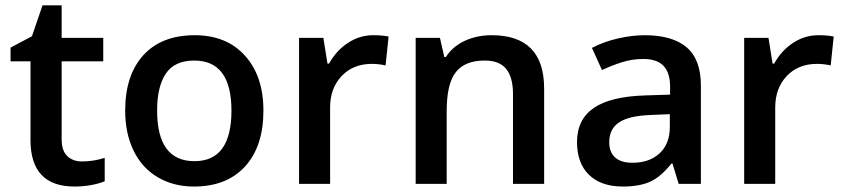

<svg xmlns="http://www.w3.org/2000/svg" viewBox="-20 -680 3121 710"><path d="M283.2 -83Q325.2 -83 367.2 -96.2V-9.8Q348.1 -1.5 318.1 4.2Q288.1 9.8 255.9 9.8Q92.8 9.8 92.8 -162.1V-453.1H19V-503.9L98.1 -545.9L137.2 -660.2H208V-540H361.8V-453.1H208V-164.1Q208 -122.6 228.8 -102.8Q249.5 -83 283.2 -83Z M954.1 -271Q954.1 -138.7 886.2 -64.5Q818.4 9.8 697.3 9.8Q621.6 9.8 563.5 -24.4Q505.4 -58.6 474.1 -122.6Q442.9 -186.5 442.9 -271Q442.9 -402.3 510.3 -476.1Q577.6 -549.8 700.2 -549.8Q817.4 -549.8 885.7 -474.4Q954.1 -398.9 954.1 -271ZM561 -271Q561 -84 699.2 -84Q835.9 -84 835.9 -271Q835.9 -456.1 698.2 -456.1Q626 -456.1 593.5 -408.2Q561 -360.4 561 -271Z M1359.9 -549.8Q1394.5 -549.8 1417 -544.9L1405.8 -438Q1381.3 -443.8 1355 -443.8Q1286.1 -443.8 1243.4 -398.9Q1200.7 -354 1200.7 -282.2V0H1085.9V-540H1175.8L1190.9 -444.8H1196.8Q1223.6 -493.2 1266.8 -521.5Q1310.1 -549.8 1359.9 -549.8Z M1992.2 0H1877V-332Q1877 -394.5 1851.8 -425.3Q1826.7 -456.1 1772 -456.1Q1699.2 -456.1 1665.5 -413.1Q1631.8 -370.1 1631.8 -269V0H1517.1V-540H1606.9L1623 -469.2H1628.9Q1653.3 -507.8 1698.2 -528.8Q1743.2 -549.8 1797.9 -549.8Q1992.2 -549.8 1992.2 -352.1Z M2489.7 0 2466.8 -75.2H2462.9Q2423.8 -25.9 2384.3 -8.1Q2344.7 9.8 2282.7 9.8Q2203.1 9.8 2158.4 -33.2Q2113.8 -76.2 2113.8 -154.8Q2113.8 -238.3 2175.8 -280.8Q2237.8 -323.2 2364.7 -327.1L2458 -330.1V-358.9Q2458 -410.6 2433.8 -436.3Q2409.7 -461.9 2358.9 -461.9Q2317.4 -461.9 2279.3 -449.7Q2241.2 -437.5 2206.1 -420.9L2168.9 -502.9Q2212.9 -525.9 2265.1 -537.8Q2317.4 -549.8 2363.8 -549.8Q2466.8 -549.8 2519.3 -504.9Q2571.8 -460 2571.8 -363.8V0ZM2318.8 -78.1Q2381.3 -78.1 2419.2 -113Q2457 -147.9 2457 -210.9V-257.8L2387.7 -254.9Q2306.6 -252 2269.8 -227.8Q2232.9 -203.6 2232.9 -153.8Q2232.9 -117.7 2254.4 -97.9Q2275.9 -78.1 2318.8 -78.1Z M3005.9 -549.8Q3040.5 -549.8 3063 -544.9L3051.8 -438Q3027.3 -443.8 3001 -443.8Q2932.1 -443.8 2889.4 -398.9Q2846.7 -354 2846.7 -282.2V0H2731.9V-540H2821.8L2836.9 -444.8H2842.8Q2869.6 -493.2 2912.8 -521.5Q2956.1 -549.8 3005.9 -549.8Z"/></svg>

Font: f1_52653          
Style: Regular
Weight: 600
Foundry: Ascender Corporation
Version: Version 1.10